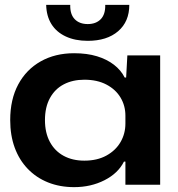

<svg xmlns="http://www.w3.org/2000/svg" viewBox="-20 -760 731 790"><path d="M285 10Q226 10 177.5 -9.5Q129 -29 94 -65.5Q59 -102 40.5 -152.5Q22 -203 22 -266Q22 -351 55 -412.5Q88 -474 147.5 -507.5Q207 -541 285 -541Q338 -541 379 -528.5Q420 -516 449 -493.5Q478 -471 493 -441H499L504 -532H639V0H496V-95H490Q466 -47 410 -18.5Q354 10 285 10ZM327 -99Q380 -99 418 -120Q456 -141 476 -175.5Q496 -210 496 -252V-284Q496 -325 476 -358.5Q456 -392 418 -412Q380 -432 327 -432Q279 -432 242.5 -413Q206 -394 185.5 -356.5Q165 -319 165 -266Q165 -214 185 -176.5Q205 -139 241.5 -119Q278 -99 327 -99ZM341 -592Q289 -592 250.5 -610Q212 -628 191.5 -661Q171 -694 170 -740H269Q268 -701 287.5 -681Q307 -661 341 -661Q375 -661 394.5 -681Q414 -701 413 -740H512Q512 -671 466 -631.5Q420 -592 341 -592Z"/></svg>

Font: Mona Sans Expanded SemiBold
Style: Regular
Weight: 600
Width: 7
Designer: Deni Anggara
Foundry: GitHub
Version: Version 2.000